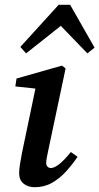

<svg xmlns="http://www.w3.org/2000/svg" viewBox="-20 -768 415 802"><path d="M60 -44Q60 -61 63.5 -82.5Q67 -104 72 -130L128 -398L44 -407L49 -440L239 -494L254 -482L181 -137Q173 -102 173 -87Q173 -77 179 -71.5Q185 -66 192 -66Q222 -66 276 -133L304 -113Q283 -82 256.5 -52.5Q230 -23 197.5 -4.5Q165 14 125 14Q97 14 78.5 -1Q60 -16 60 -44ZM345 -545 234 -660 89 -545 65 -572 225 -748H273L375 -569Z"/></svg>

Font: Source Serif 4 Semibold
Style: Italic
Weight: 600
Italic angle: -12°
Designer: Frank Grießhammer
Foundry: Adobe
Version: Version 4.005;hotconv 1.1.0;makeotfexe 2.6.0